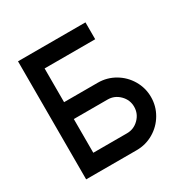

<svg xmlns="http://www.w3.org/2000/svg" viewBox="-159 -843 968 986"><g transform="rotate(-30 325.0 -350.0)"><path d="M475 -600H175V-400H375Q429 -400 475 -373Q521 -346 548 -300Q575 -254 575 -200Q575 -146 548 -100Q521 -54 475 -27Q429 0 375 0H75V-700H475ZM375 -100Q416 -100 445.5 -129.5Q475 -159 475 -200Q475 -241 445.5 -270.5Q416 -300 375 -300H175V-100Z"/></g></svg>

Font: Monoikos Medium
Style: Regular
Weight: 500
Designer: Brian Krent
Version: Version 0.088